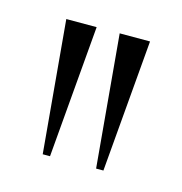

<svg xmlns="http://www.w3.org/2000/svg" viewBox="-51 -762 312 330"><g transform="rotate(15 104.5 -596.5)"><path d="M51 -479H64L84 -714H30ZM146 -479H159L179 -714H125Z"/></g></svg>

Font: Noto Serif Display ExtraCondensed Light
Style: Regular
Weight: 300
Width: 2
Designer: Monotype Design Team
Foundry: Monotype Imaging Inc.
Version: Version 2.009